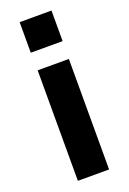

<svg xmlns="http://www.w3.org/2000/svg" viewBox="-144 -793 565 844"><g transform="rotate(-20 138.0 -371.5)"><path d="M214 -743H65V-600H214ZM213 -517H67V0H213Z"/></g></svg>

Font: United Sans
Style: Bold
Weight: 700
Designer: Pablo Impallari, Rodrigo Fuenzalida (Modified by Dan O. Williams)
Version: Version 1.000;PS 001.000;hotconv 1.0.88;makeotf.lib2.5.64775